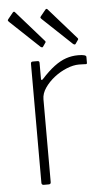

<svg xmlns="http://www.w3.org/2000/svg" viewBox="-54 -786 463 822"><g transform="rotate(-5 178.0 -375.0)"><path d="M100 0Q96 0 93.5 -2.5Q91 -5 91 -9V-521Q91 -530 99 -530H120Q128 -530 128 -522V-454Q128 -449 130 -448Q132 -447 136 -451Q166 -484 192 -503.5Q218 -523 243 -531.5Q268 -540 295 -540Q330 -540 330 -530V-504Q330 -499 325 -499Q321 -499 314.5 -499.5Q308 -500 295 -500Q271 -500 242.5 -488.5Q214 -477 189 -457.5Q164 -438 147.5 -414Q131 -390 131 -365V-9Q131 0 122 0H100ZM33 -747Q38 -752 42 -747L159 -614Q164 -609 159 -604L150 -591Q148 -587 145 -587Q142 -587 138 -590L14 -707Q9 -712 8.5 -714Q8 -716 11 -720ZM173 -747Q178 -752 182 -747L299 -614Q304 -609 299 -604L290 -591Q288 -587 285 -587Q282 -587 278 -590L154 -707Q149 -712 148.5 -714Q148 -716 151 -720Z"/></g></svg>

Font: Libre Franklin Thin Thin
Style: Regular
Weight: 250
Version: Version 3.000